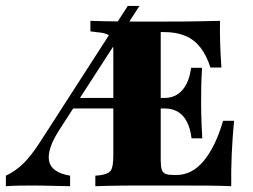

<svg xmlns="http://www.w3.org/2000/svg" viewBox="-34 -643 872 663"><path d="M-13.7 0V-36.3Q20.2 -52.4 46.8 -78.6Q73.4 -104.8 103.2 -150.8L407.3 -622.6H447.6L173.4 -198.4Q150 -162.9 140.7 -135.1Q131.5 -107.3 135.5 -87.1Q139.5 -66.9 157.7 -54.4Q175.8 -41.9 208.1 -36.3V0Q175 -0.8 153.2 -1.2Q131.5 -1.6 114.5 -2Q97.6 -2.4 79.8 -2.4Q55.6 -2.4 31.9 -2Q8.1 -1.6 -13.7 0ZM198.4 -268.5 221 -304.8H624.2V-268.5ZM427.4 -2.4Q406.5 -2.4 381.9 -2Q357.3 -1.6 334.7 -1.2Q312.1 -0.8 295.2 0V-36.3L311.3 -37.9Q340.3 -41.9 348.8 -54.4Q357.3 -66.9 357.3 -105.6V-465.3Q357.3 -491.1 353.2 -504.4Q349.2 -517.7 337.5 -523.8Q325.8 -529.8 303.2 -531.5L278.2 -534.7V-571Q296.8 -570.2 322.6 -569.8Q348.4 -569.4 376.2 -569Q404 -568.5 427.4 -568.5H439.5H535.5Q603.2 -568.5 648.8 -569.4Q694.4 -570.2 725.8 -571Q725 -534.7 726.2 -494Q727.4 -453.2 730.6 -409.7H692.7Q679 -452.4 657.7 -479.4Q636.3 -506.5 605.6 -519.4Q575 -532.3 531.5 -532.3H521V-89.5Q521 -68.5 524.6 -57.3Q528.2 -46 538.3 -42.3Q548.4 -38.7 566.9 -38.7H575Q602.4 -38.7 626.2 -51.2Q650 -63.7 670.2 -88.3Q690.3 -112.9 706.9 -147.2Q723.4 -181.5 736.3 -225.8H774.2Q768.5 -165.3 766.1 -108.9Q763.7 -52.4 764.5 0Q732.3 -1.6 685.9 -2Q639.5 -2.4 570.2 -2.4H439.5ZM627.4 -165.3Q623.4 -199.2 611.3 -222.6Q599.2 -246 579.8 -257.3Q560.5 -268.5 533.9 -268.5V-304.8Q571.8 -304.8 595.6 -331.9Q619.4 -358.9 625.8 -408.9H663.7Q661.3 -369.4 660.9 -343.1Q660.5 -316.9 660.5 -287.1Q660.5 -267.7 660.9 -250Q661.3 -232.3 662.1 -212.1Q662.9 -191.9 664.5 -165.3Z"/></svg>

Font: Playfair 9pt Black
Style: Regular
Weight: 900
Designer: Claus Eggers Sørensen
Foundry: Claus Eggers Sørensen
Version: Version 2.203